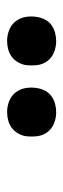

<svg xmlns="http://www.w3.org/2000/svg" viewBox="161 -940 178 540"><g transform="rotate(-90 250.0 -670.0)"><path d="M404 -601Q388 -601 373 -607Q358 -613 348.5 -625.5Q339 -638 337 -654Q335 -670 337 -687Q339 -698 345 -708.5Q351 -719 360.5 -726Q370 -733 381.5 -736Q393 -739 405 -739Q421 -739 436 -733Q451 -727 460.5 -714.5Q470 -702 472.5 -686Q475 -670 472 -653Q470 -642 464.5 -631.5Q459 -621 449 -614Q439 -607 427.5 -604Q416 -601 404 -601ZM204 -601Q188 -601 173 -607Q158 -613 148.5 -625.5Q139 -638 137 -654Q135 -670 137 -687Q139 -698 145 -708.5Q151 -719 160.5 -726Q170 -733 181.5 -736Q193 -739 205 -739Q221 -739 236 -733Q251 -727 260.5 -714.5Q270 -702 272.5 -686Q275 -670 272 -653Q270 -642 264.5 -631.5Q259 -621 249 -614Q239 -607 227.5 -604Q216 -601 204 -601Z"/></g></svg>

Font: Iosevka Curly Semibold
Style: Italic
Weight: 600
Italic angle: -9°
Monospace: yes
Designer: Belleve Invis
Foundry: Belleve Invis
Version: Version 22.1.2; ttfautohint (v1.8.4)